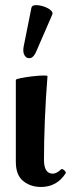

<svg xmlns="http://www.w3.org/2000/svg" viewBox="-20 -733 292 764"><path d="M143 11Q102 11 72.5 -12.5Q43 -36 43 -89V-415Q43 -418 62 -422Q81 -426 106 -429Q131 -432 150 -432.5Q169 -433 169 -430Q162 -343 158.5 -256Q155 -169 155 -97Q155 -42 190 -42Q205 -42 223 -59Q227 -63 235.5 -55.5Q244 -48 241 -43Q206 11 143 11ZM125 -530Q115 -505 101 -502Q87 -499 78.5 -511.5Q70 -524 74 -547L105 -702Q107 -712 121.5 -712.5Q136 -713 153 -707.5Q170 -702 181 -693Q192 -684 188 -675Z"/></svg>

Font: Junicode
Style: Bold
Weight: 700
Designer: Peter S. Baker
Version: Version 2.100; ttfautohint (v1.8.4)